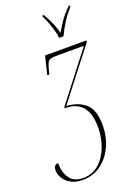

<svg xmlns="http://www.w3.org/2000/svg" viewBox="-240 -836 808 1147"><g transform="rotate(-20 163.5 -263.0)"><path d="M79 240Q34 240 4 223Q-26 206 -41 181Q-56 156 -56 132Q-56 95 -27 95Q-27 153 -0.5 191.5Q26 230 85 230Q143 230 184.5 194Q226 158 248.5 99.5Q271 41 271 -25Q271 -199 127 -199H122L124 -209L358 -511H191Q162 -511 147.5 -507.5Q133 -504 125 -487.5Q117 -471 108 -433L105 -420H92L120 -536H383L381 -525L136 -209Q210 -205 255.5 -165Q301 -125 301 -30Q301 47 272 108Q243 169 193 204.5Q143 240 79 240ZM235 -606Q233 -628 225 -656Q217 -684 206.5 -711.5Q196 -739 186 -758L187 -766H195Q217 -729 230 -699Q243 -669 253 -631Q270 -662 294 -696.5Q318 -731 354 -766H362L361 -758Q329 -721 304 -681.5Q279 -642 263 -606Z"/></g></svg>

Font: Noto Serif Display ExtraCondensed Thin
Style: Italic
Weight: 100
Width: 2
Italic angle: -12°
Designer: Monotype Design Team
Foundry: Monotype Imaging Inc.
Version: Version 2.009